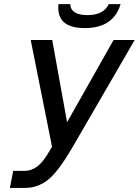

<svg xmlns="http://www.w3.org/2000/svg" viewBox="-20 -926 684 946"><path d="M397.5 -787.6Q267.1 -787.6 267.1 -887.7Q267.1 -892.1 267.3 -896.5Q267.6 -900.9 268.1 -905.8H326.2Q326.7 -879.4 348.1 -865.5Q369.6 -851.6 411.1 -851.6Q490.7 -851.6 516.1 -905.8H574.2Q557.1 -847.2 512.7 -817.4Q468.3 -787.6 397.5 -787.6ZM44.9 -84H98.1Q117.7 -84 134 -89.8Q150.4 -95.7 164.3 -106.4Q178.2 -117.2 190.7 -132.6Q203.1 -147.9 214.8 -167Q219.7 -174.8 225.3 -184.3Q231 -193.8 236.3 -203.1L131.3 -729H237.3L310.5 -323.7L539.6 -729H643.6L341.3 -207.5Q318.8 -168.5 296.1 -134.3Q273.4 -100.1 252.9 -76.2Q241.2 -62.5 226.8 -49.1Q212.4 -35.6 194.1 -24.7Q175.8 -13.7 152.8 -6.8Q129.9 0 101.1 0H28.8Z"/></svg>

Font: Hack
Style: Italic
Weight: 400
Italic angle: -11°
Monospace: yes
Designer: Christopher Simpkins
Foundry: Christopher Simpkins
Version: Version 2.019; ttfautohint (v1.4.1) -l 4 -r 80 -G 350 -x 0 -